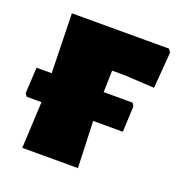

<svg xmlns="http://www.w3.org/2000/svg" viewBox="-101 -552 590 632"><g transform="rotate(20 193.5 -236.0)"><path d="M235 -340 233 -264H334L341 -254L337 -163H233L239 0H44L52 -163H0L-7 -173L-2 -264H51L46 -472H386L394 -461L384 -334L277 -340Z"/></g></svg>

Font: Luna Sans Black
Style: Regular
Weight: 900
Designer: Juan Pablo del Peral
Foundry: Huerta Tipografica
Version: Version 2.001; ttfautohint (v1.5)